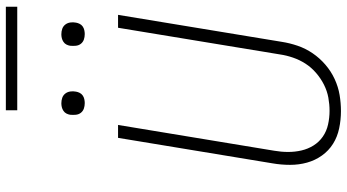

<svg xmlns="http://www.w3.org/2000/svg" viewBox="-278 -870 1157 640"><g transform="rotate(-90 300.0 -550.5)"><path d="M249 8Q220 8 191.5 2Q163 -4 140 -18.5Q117 -33 101 -55.5Q85 -78 77.5 -105Q70 -132 70 -161.5Q70 -191 75 -220L160 -735H203L117 -214Q113 -191 113 -168Q113 -145 118 -123.5Q123 -102 134.5 -83.5Q146 -65 164 -52.5Q182 -40 204.5 -35Q227 -30 250 -30Q272 -30 294 -34Q316 -38 337 -48.5Q358 -59 376.5 -75Q395 -91 407.5 -110.5Q420 -130 427.5 -152Q435 -174 438 -195L527 -735H570L480 -189Q476 -163 467 -136.5Q458 -110 442 -86.5Q426 -63 404 -44Q382 -25 356 -13Q330 -1 303 3.5Q276 8 249 8ZM506 -846Q496 -846 487.5 -849Q479 -852 473.5 -859Q468 -866 467 -875.5Q466 -885 467 -895Q468 -901 471 -907Q474 -913 480 -917Q486 -921 492.5 -922.5Q499 -924 505 -924Q515 -924 523.5 -921Q532 -918 537.5 -911Q543 -904 544.5 -894.5Q546 -885 544 -875Q543 -869 540 -863Q537 -857 531.5 -853Q526 -849 519 -847.5Q512 -846 506 -846ZM276 -846Q266 -846 257.5 -849Q249 -852 243.5 -859Q238 -866 237 -875.5Q236 -885 237 -895Q238 -901 241 -907Q244 -913 250 -917Q256 -921 262.5 -922.5Q269 -924 275 -924Q285 -924 293.5 -921Q302 -918 307.5 -911Q313 -904 314.5 -894.5Q316 -885 314 -875Q313 -869 310 -863Q307 -857 301.5 -853Q296 -849 289 -847.5Q282 -846 276 -846ZM252 -1071V-1109H597V-1071Z"/></g></svg>

Font: Iosevka Extralight Extended
Style: Italic
Weight: 200
Width: 7
Italic angle: -9°
Monospace: yes
Designer: Belleve Invis
Foundry: Belleve Invis
Version: Version 32.5.0; ttfautohint (v1.8.4)